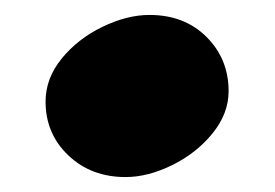

<svg xmlns="http://www.w3.org/2000/svg" viewBox="-20 -398 368 257"><path d="M286 -276Q286 -246 264.5 -219.5Q243 -193 210.5 -177Q178 -161 148 -161Q102 -161 71.5 -190Q41 -219 41 -262Q41 -293 62.5 -319.5Q84 -346 117 -362Q150 -378 180 -378Q227 -378 256.5 -348.5Q286 -319 286 -276Z"/></svg>

Font: Inknut Antiqua ExtraBold
Style: Regular
Weight: 800
Designer: Claus Eggers Sørensen
Foundry: Claus Eggers Sørensen
Version: Version 1.003; ttfautohint (v1.8.2) -l 8 -r 50 -G 200 -x 14 